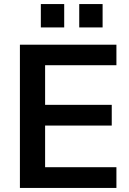

<svg xmlns="http://www.w3.org/2000/svg" viewBox="-20 -925 635 945"><path d="M78 0V-705H553V-604H202V-409H530V-307H202V-102H553V0ZM370 -790V-905H485V-790ZM181 -790V-905H296V-790Z"/></svg>

Font: Mulish ExtraLight
Style: Regular
Weight: 200
Designer: Vernon Adams
Foundry: Vernon Adams
Version: Version 3.603